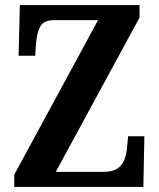

<svg xmlns="http://www.w3.org/2000/svg" viewBox="-20 -734 626 754"><path d="M36 0V-48L365 -655H194Q152 -655 138.5 -630.5Q125 -606 122 -567L118 -515H53L58 -714H528V-665L199 -59H385Q422 -59 441.5 -72.5Q461 -86 469 -108Q477 -130 479 -155L483 -199H547L543 0Z"/></svg>

Font: Noto Serif Lao Condensed
Style: Bold
Weight: 700
Width: 3
Designer: Monotype Design Team
Foundry: Monotype Imaging Inc.
Version: Version 2.003; ttfautohint (v1.8.4.7-5d5b)